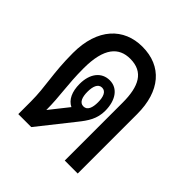

<svg xmlns="http://www.w3.org/2000/svg" viewBox="-156 -678 795 795"><g transform="rotate(45 241.5 -280.5)"><path d="M67 0H143L262 -150C291 -186 312 -217 312 -264C312 -324 284 -367 236 -367C189 -367 158 -329 158 -268C158 -223 173 -190 202 -176L137 -94C137 -176 124 -229 124 -325C124 -446 167 -490 233 -490C311 -490 339 -434 339 -339V0H415V-348C415 -482 348 -561 233 -561C125 -561 48 -484 48 -339C48 -220 67 -161 67 -74ZM235 -213C212 -213 204 -238 204 -268C204 -298 212 -323 235 -323C258 -323 266 -298 266 -268C266 -237 258 -213 235 -213Z"/></g></svg>

Font: Noto Sans Thai Looped ExtraCondensed
Style: Regular
Weight: 400
Width: 2
Designer: Sasikarn Vongin, Ben Mitchell
Foundry: The Fontpad Ltd
Version: Version 1.001